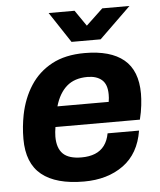

<svg xmlns="http://www.w3.org/2000/svg" viewBox="-53 -769 689 826"><g transform="rotate(-5 292.0 -355.5)"><path d="M276.7 12Q156.3 12 94.4 -38Q32.6 -88 32.6 -192.9Q32.6 -219.6 35.2 -246Q37.9 -272.3 42.7 -296.8Q56.9 -367.5 92.1 -421.8Q127.3 -476.2 185.3 -507.3Q243.2 -538.4 327 -538.4Q438.4 -538.4 495.9 -490.8Q553.4 -443.1 553.4 -343.4Q553.4 -321.9 550.2 -293.3Q547 -264.6 539 -232.3H174.4Q172.6 -221.4 171.5 -210.9Q170.4 -200.4 170.4 -190.9Q170.4 -141.1 195.3 -116.7Q220.2 -92.3 275 -92.3Q308.7 -92.3 333.6 -102.4Q358.6 -112.5 374.2 -133.5Q389.8 -154.6 395.4 -185.7H531.3Q515.3 -87 446.8 -37.5Q378.3 12 276.7 12ZM190.6 -320.1H412Q413.7 -329 414.2 -337.3Q414.7 -345.7 414.7 -352Q414.7 -395.8 392.1 -415.3Q369.5 -434.9 329.6 -434.9Q274.1 -434.9 240.4 -405.4Q206.7 -376 190.6 -320.1ZM537 -723.4 400.9 -591.2H275.2L187.9 -723.4H299.8L369.1 -622.7H312.7L419.5 -723.4Z"/></g></svg>

Font: Archivo Variable SemiBold
Style: Italic
Weight: 600
Italic angle: -10°
Designer: Hector Gatti
Foundry: Omnibus-Type
Version: Version 2.001